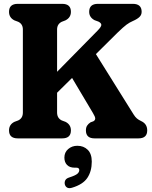

<svg xmlns="http://www.w3.org/2000/svg" viewBox="-20 -720 792 999"><path d="M277 -134.5Q277 -105.5 301 -93.5L321 -86Q349 -71.5 349 -41.5Q349 0 303.5 0H72.5Q27 0 27 -41.5Q27 -72 55 -86L75 -93.5Q99 -105 99 -134.5V-566.5Q99 -595 75 -606.5L55 -614Q27 -628 27 -658.5Q27 -700 72.5 -700H303.5Q349 -700 349 -658.5Q349 -628.5 320.5 -614L301 -606.5Q277 -594.5 277 -566.5V-346.5L488.5 -561.5Q508 -581.5 507.2 -591Q506.5 -600.5 492.5 -607.5L472 -615Q444 -630 444 -658.5Q444 -700 489.5 -700H671Q717 -700 717 -658.5Q717 -642.5 705.5 -631.5Q694 -620.5 671 -610.5Q654.5 -603.5 638.5 -591.8Q622.5 -580 592 -550.5L479 -438.5L675.5 -124Q683.5 -111 692.5 -103.5Q701.5 -96 714.5 -90Q746 -75.5 746 -41.5Q746 0 700.5 0H472Q427 0 427 -41.5Q427 -56.5 433.2 -66.2Q439.5 -76 451 -83.5L466 -89Q475.5 -94.5 475.5 -103.5Q475.5 -112.5 463.5 -132L355 -314.5L277 -237.5ZM369 152.5Q342.5 152.5 328.8 138.2Q315 124 315 100Q315 72.5 334.8 55.5Q354.5 38.5 382.5 38.5Q415 38.5 436.2 59.2Q457.5 80 457.5 121Q457.5 171 434.5 205.5Q411.5 240 354 257Q338.5 261.5 329 255.8Q319.5 250 317 238Q315 226.5 320.2 217.2Q325.5 208 340 203.5Q372.5 193 382.5 184.2Q392.5 175.5 392.5 165Q392.5 152.5 377.5 152.5Z"/></svg>

Font: Fraunces 144pt S100
Style: Bold
Weight: 700
Version: Version 1.000; ttfautohint (v1.8.3)